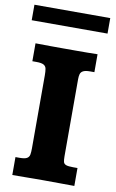

<svg xmlns="http://www.w3.org/2000/svg" viewBox="-91 -868 555 917"><g transform="rotate(10 186.0 -409.5)"><path d="M36.6 0V-86.9H56.2Q81.5 -86.9 92 -93Q102.5 -99.1 104.7 -111.3Q106.9 -123.5 106.9 -141.6V-495.6Q106.9 -514.6 104.7 -527.1Q102.5 -539.6 91.8 -545.7Q81.1 -551.8 56.2 -551.8H36.6V-638.7Q80.6 -638.2 110.6 -637.9Q140.6 -637.7 168.9 -637.7Q208 -637.7 236.1 -637.7Q264.2 -637.7 287.8 -637.9Q311.5 -638.2 337.4 -638.7V-551.8H316.9Q293.9 -551.8 283.2 -546.1Q272.5 -540.5 269.5 -530Q266.6 -519.5 266.6 -505.4V-131.3Q266.6 -113.8 269 -104.2Q271.5 -94.7 282 -90.8Q292.5 -86.9 316.9 -86.9H337.4V0Q301.3 0 267.3 -0.5Q233.4 -1 185.1 -1Q140.1 -1 105.7 -0.5Q71.3 0 36.6 0ZM-0.5 -744.1V-819.3H367.2V-744.1Z"/></g></svg>

Font: Kameron
Style: Bold
Weight: 700
Designer: Vernon Adams
Foundry: Vernon Adams
Version: Version 1.100